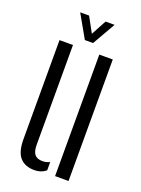

<svg xmlns="http://www.w3.org/2000/svg" viewBox="-145 -819 653 891"><g transform="rotate(20 181.5 -373.5)"><path d="M45.5 -112V-600H112V-107.5Q112 -74.5 124.2 -59.8Q136.5 -45 163 -45Q181 -45 198.5 -53.5V-12.5Q175 7 142 7Q95 7 70.2 -20.8Q45.5 -48.5 45.5 -112ZM242 0V-600H308.5V0ZM156 -640.5 91.5 -754H135.5L176.5 -679L217 -754H261.5L196.5 -640.5Z"/></g></svg>

Font: Big Shoulders Stencil Display
Style: Regular
Weight: 400
Designer: Patric King
Foundry: XO Type Co
Version: Version 1.000